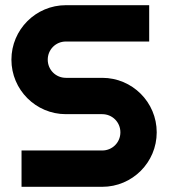

<svg xmlns="http://www.w3.org/2000/svg" viewBox="-20 -720 651 740"><path d="M24 -490C24 -374 118 -280 234 -280H374C413 -280 444 -249 444 -210C444 -171 413 -140 374 -140H63V0H374C490 0 584 -94 584 -210C584 -326 490 -420 374 -420H234C195 -420 164 -451 164 -490C164 -529 195 -560 234 -560H555V-700H234C118 -700 24 -606 24 -490Z"/></svg>

Font: Righteous
Style: Regular
Weight: 400
Designer: Astigmatic (AOETI)
Foundry: Astigmatic (AOETI)
Version: Version 1.000